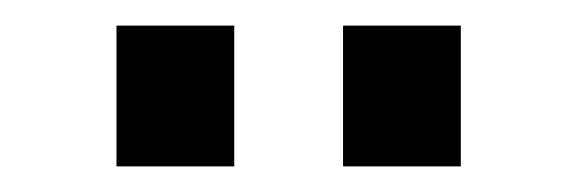

<svg xmlns="http://www.w3.org/2000/svg" viewBox="-20 -745 451 150"><path d="M71 -615V-725H163V-615ZM248 -615V-725H340V-615Z"/></svg>

Font: Oxford Sans SemiBold
Style: Regular
Weight: 600
Designer: Matt McInerney, Pablo Impallari, Rodrigo Fuenzalida
Foundry: Matt McInerney, Pablo Impallari, Rodrigo Fuenzalida
Version: Version 3.000g; ttfautohint (v1.5) -l 8 -r 28 -G 28 -x 14 -D